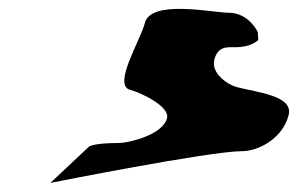

<svg xmlns="http://www.w3.org/2000/svg" viewBox="-20 -656 657 423"><path d="M91 -253C91 -253 442 -323 514 -323C548 -323 603 -350 616 -403C626 -445 549 -452 502 -464C482 -469 445 -494 452 -524C460 -555 481 -552 499 -552C535 -552 549 -568 549 -568L548 -585C548 -585 529 -628 483 -628C449 -628 312 -658 299 -605C290 -568 227 -468 267 -458C293 -451 354 -421 348 -396C339 -358 261 -341 243 -341C181 -341 175 -332 175 -332Z"/></svg>

Font: Interstorm
Style: Obl
Weight: 400
Version: Version 0.7